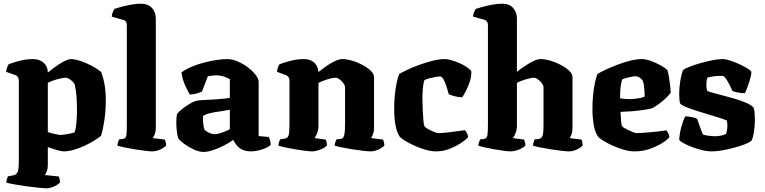

<svg xmlns="http://www.w3.org/2000/svg" viewBox="-20 -820 4146 1040"><path d="M231 200Q220 200 189.5 197Q159 194 123 189Q87 184 56.5 178.5Q26 173 14 169Q14 162 17 152Q20 142 23 135L51 130Q68 127 75 112.5Q82 98 82 53V-385Q82 -395 77 -402.5Q72 -410 64 -413L13 -431Q15 -445 19 -456Q23 -467 27 -472Q44 -479 82 -489.5Q120 -500 158 -500Q195 -500 217 -479.5Q239 -459 239 -427Q249 -435 264.5 -447Q280 -459 299 -471.5Q318 -484 335.5 -492Q353 -500 365 -500Q380 -500 402 -494Q424 -488 448 -477.5Q472 -467 493 -454.5Q514 -442 528 -430Q537 -406 542.5 -381.5Q548 -357 550.5 -331.5Q553 -306 553 -277Q553 -219 545 -166.5Q537 -114 527 -84Q514 -73 490.5 -58.5Q467 -44 438 -30.5Q409 -17 379.5 -8.5Q350 0 326 0Q313 0 289 -7Q265 -14 239 -23V72Q239 93 233 108Q227 123 223 128L299 136Q301 141 303 150.5Q305 160 305 168Q300 175 286.5 183Q273 191 258.5 195.5Q244 200 231 200ZM308 -89Q313 -89 328 -91Q343 -93 359.5 -96.5Q376 -100 384 -103Q391 -122 394 -155.5Q397 -189 397 -224Q397 -254 395.5 -280.5Q394 -307 391 -328Q388 -349 385 -362Q380 -373 370 -381.5Q360 -390 351 -394.5Q342 -399 337 -399Q326 -399 305.5 -394.5Q285 -390 266 -383Q247 -376 239 -371V-104Q254 -100 267.5 -96.5Q281 -93 292 -91Q303 -89 308 -89Z M806 0Q794 0 768 -3Q742 -6 711 -11Q680 -16 654 -21.5Q628 -27 616 -31Q616 -39 619 -48.5Q622 -58 625 -65L645 -67Q662 -70 664.5 -86Q667 -102 667 -147V-685Q667 -693 663 -701Q659 -709 648 -712L585 -730Q587 -746 592 -756.5Q597 -767 600 -772Q611 -776 635.5 -782.5Q660 -789 689 -794.5Q718 -800 743 -800Q781 -800 802.5 -777.5Q824 -755 824 -719V-128Q824 -107 818 -92.5Q812 -78 808 -72L873 -64Q875 -59 877.5 -49.5Q880 -40 880 -32Q874 -25 861 -17Q848 -9 833 -4.5Q818 0 806 0Z M1083 3Q1059 3 1030.5 -10Q1002 -23 978 -40.5Q954 -58 945 -73Q940 -89 937.5 -112Q935 -135 935 -156Q935 -171 936 -183Q937 -195 939 -203Q947 -213 960 -224Q973 -235 988.5 -245.5Q1004 -256 1018 -263.5Q1032 -271 1040 -273Q1049 -276 1072 -277.5Q1095 -279 1118 -280Q1135 -281 1150.5 -282Q1166 -283 1180.5 -284.5Q1195 -286 1206 -287Q1217 -288 1225 -290V-391Q1204 -403 1185.5 -407.5Q1167 -412 1153 -412Q1144 -412 1129 -410.5Q1114 -409 1106 -407L1074 -324Q1067 -321 1050 -315Q1033 -309 1008 -308Q999 -323 983.5 -356Q968 -389 963 -428Q988 -446 1020.5 -459.5Q1053 -473 1088.5 -482Q1124 -491 1156 -495.5Q1188 -500 1210 -500Q1238 -500 1268 -487Q1298 -474 1323.5 -454.5Q1349 -435 1365 -414Q1381 -393 1381 -377V-83L1436 -78Q1439 -72 1442.5 -61Q1446 -50 1446 -35Q1436 -25 1417 -17Q1398 -9 1377 -4.5Q1356 0 1341 0Q1310 0 1291 -10Q1272 -20 1261 -34.5Q1250 -49 1243 -62Q1221 -46 1191.5 -31Q1162 -16 1133 -6.5Q1104 3 1083 3ZM1142 -93Q1152 -93 1167 -97Q1182 -101 1198 -107.5Q1214 -114 1225 -120V-225Q1212 -224 1198.5 -221Q1185 -218 1168 -216Q1143 -213 1119.5 -207.5Q1096 -202 1080 -192Q1079 -176 1080.5 -154.5Q1082 -133 1088 -117Q1098 -107 1114 -100Q1130 -93 1142 -93Z M1671 0Q1660 0 1634.5 -3Q1609 -6 1579.5 -11Q1550 -16 1525 -21.5Q1500 -27 1488 -31Q1488 -39 1491 -48.5Q1494 -58 1497 -65L1522 -69Q1539 -72 1543.5 -87Q1548 -102 1548 -147V-385Q1548 -394 1543.5 -401.5Q1539 -409 1529 -413L1480 -431Q1482 -443 1485 -453.5Q1488 -464 1494 -472Q1511 -479 1549.5 -489.5Q1588 -500 1625 -500Q1660 -500 1681 -482Q1702 -464 1705 -430Q1720 -442 1743 -458.5Q1766 -475 1791 -487.5Q1816 -500 1834 -500Q1857 -500 1886.5 -491.5Q1916 -483 1943 -468.5Q1970 -454 1988 -437Q2006 -420 2006 -402V-128Q2006 -107 2000 -92.5Q1994 -78 1990 -72L2055 -64Q2057 -59 2059.5 -50Q2062 -41 2062 -32Q2057 -25 2043.5 -17Q2030 -9 2015.5 -4.5Q2001 0 1988 0Q1976 0 1949 -3Q1922 -6 1890 -11Q1858 -16 1831.5 -21.5Q1805 -27 1793 -31Q1793 -39 1796 -48.5Q1799 -58 1802 -65L1822 -67Q1833 -68 1838.5 -75Q1844 -82 1846.5 -98.5Q1849 -115 1849 -147V-348Q1849 -355 1843.5 -364Q1838 -373 1830 -381Q1822 -389 1813.5 -394Q1805 -399 1799 -399Q1791 -399 1778 -396.5Q1765 -394 1751 -389.5Q1737 -385 1724.5 -380Q1712 -375 1705 -371V-139Q1705 -118 1698 -99.5Q1691 -81 1684 -72L1744 -64Q1746 -61 1748.5 -51.5Q1751 -42 1751 -32Q1746 -25 1731 -17Q1716 -9 1699.5 -4.5Q1683 0 1671 0Z M2342 0Q2315 0 2283 -9.5Q2251 -19 2221.5 -32.5Q2192 -46 2171 -59.5Q2150 -73 2145 -80Q2128 -106 2121.5 -146.5Q2115 -187 2115 -230Q2115 -267 2118.5 -303.5Q2122 -340 2128.5 -371Q2135 -402 2142 -419Q2157 -428 2186.5 -442Q2216 -456 2252 -469Q2288 -482 2324 -491Q2360 -500 2388 -500Q2404 -500 2425 -494Q2446 -488 2468 -478.5Q2490 -469 2507 -457.5Q2524 -446 2533 -435Q2534 -406 2525.5 -380Q2517 -354 2506 -332Q2495 -310 2484 -293Q2464 -293 2444 -298.5Q2424 -304 2411 -309Q2405 -332 2397.5 -354.5Q2390 -377 2381.5 -391.5Q2373 -406 2364 -406Q2355 -406 2338 -403Q2321 -400 2304.5 -395.5Q2288 -391 2279 -386Q2276 -379 2273.5 -364.5Q2271 -350 2269.5 -332Q2268 -314 2268 -295Q2268 -266 2269.5 -230.5Q2271 -195 2273.5 -168Q2276 -141 2279 -136Q2282 -132 2291.5 -125.5Q2301 -119 2313.5 -113Q2326 -107 2337.5 -103Q2349 -99 2354 -99Q2373 -99 2404 -102.5Q2435 -106 2462 -110Q2489 -114 2498 -115Q2502 -111 2507.5 -102Q2513 -93 2516 -78Q2505 -64 2478 -46Q2451 -28 2416 -14Q2381 0 2342 0Z M2746 0Q2735 0 2711 -3Q2687 -6 2659 -11Q2631 -16 2607 -21.5Q2583 -27 2571 -31Q2571 -39 2574.5 -49Q2578 -59 2581 -65L2600 -67Q2617 -70 2620 -86.5Q2623 -103 2623 -147V-685Q2623 -695 2618 -702.5Q2613 -710 2604 -713L2542 -730Q2544 -746 2549 -757Q2554 -768 2557 -772Q2568 -776 2592.5 -782.5Q2617 -789 2646 -794.5Q2675 -800 2700 -800Q2739 -800 2759.5 -777Q2780 -754 2780 -719V-431Q2796 -444 2819.5 -460Q2843 -476 2867 -488Q2891 -500 2908 -500Q2932 -500 2961 -491.5Q2990 -483 3017.5 -468.5Q3045 -454 3063 -437Q3081 -420 3081 -402V-128Q3081 -106 3075.5 -91.5Q3070 -77 3065 -72L3130 -64Q3132 -58 3134 -49.5Q3136 -41 3136 -32Q3131 -25 3117.5 -17Q3104 -9 3089.5 -4.5Q3075 0 3063 0Q3051 0 3024 -3Q2997 -6 2965 -11Q2933 -16 2906 -21.5Q2879 -27 2867 -31Q2867 -39 2870.5 -49Q2874 -59 2876 -65L2898 -67Q2908 -69 2914 -76Q2920 -83 2922 -100Q2924 -117 2924 -147V-348Q2924 -355 2918.5 -364Q2913 -373 2904.5 -381Q2896 -389 2888 -394Q2880 -399 2874 -399Q2866 -399 2853 -396.5Q2840 -394 2825.5 -389.5Q2811 -385 2798.5 -380Q2786 -375 2780 -371V-139Q2780 -119 2773 -100Q2766 -81 2758 -72L2819 -64Q2821 -59 2823.5 -49.5Q2826 -40 2826 -32Q2821 -25 2806.5 -17Q2792 -9 2775 -4.5Q2758 0 2746 0Z M3416 0Q3389 0 3357 -9.5Q3325 -19 3295.5 -32.5Q3266 -46 3245 -59.5Q3224 -73 3219 -80Q3202 -106 3195.5 -146.5Q3189 -187 3189 -230Q3189 -267 3192.5 -303.5Q3196 -340 3202.5 -371Q3209 -402 3216 -419Q3230 -428 3258.5 -441.5Q3287 -455 3322 -468.5Q3357 -482 3392.5 -491Q3428 -500 3457 -500Q3478 -500 3505.5 -490Q3533 -480 3558.5 -466Q3584 -452 3595 -440Q3600 -425 3604 -400Q3608 -375 3610.5 -351.5Q3613 -328 3613 -317Q3599 -299 3580.5 -282.5Q3562 -266 3543.5 -253Q3525 -240 3511 -233Q3484 -227 3455 -223Q3426 -219 3397 -217Q3368 -215 3341 -214Q3343 -180 3344.5 -160.5Q3346 -141 3350 -136Q3353 -132 3363 -126Q3373 -120 3386 -114Q3399 -108 3410.5 -103.5Q3422 -99 3428 -99Q3443 -99 3463 -100.5Q3483 -102 3505.5 -104Q3528 -106 3549.5 -108.5Q3571 -111 3589 -114Q3594 -109 3599 -100Q3604 -91 3606 -77Q3595 -63 3566.5 -45Q3538 -27 3499.5 -13.5Q3461 0 3416 0ZM3398 -283Q3411 -284 3424 -285.5Q3437 -287 3449.5 -289.5Q3462 -292 3472 -297Q3472 -308 3471 -324Q3470 -340 3468 -356.5Q3466 -373 3461 -384Q3455 -392 3448 -397.5Q3441 -403 3434.5 -405Q3428 -407 3424 -407Q3417 -407 3402.5 -404.5Q3388 -402 3373.5 -398Q3359 -394 3350 -390Q3346 -377 3343 -358Q3340 -339 3339.5 -320.5Q3339 -302 3339 -287Q3354 -285 3369 -284Q3384 -283 3398 -283Z M3836 0Q3810 0 3780.5 -7.5Q3751 -15 3724 -25.5Q3697 -36 3679 -46.5Q3661 -57 3659 -63Q3661 -98 3671 -134Q3681 -170 3692 -190Q3713 -189 3731 -185Q3749 -181 3756 -176Q3762 -160 3770.5 -135.5Q3779 -111 3788 -91Q3799 -87 3820 -84.5Q3841 -82 3851 -82Q3863 -82 3880 -84.5Q3897 -87 3912 -94Q3915 -100 3917.5 -113Q3920 -126 3920 -140Q3920 -148 3919 -156Q3918 -164 3917 -166Q3914 -170 3889 -178Q3864 -186 3827.5 -197Q3791 -208 3754.5 -219.5Q3718 -231 3692 -242Q3666 -253 3663 -262Q3661 -271 3660 -286.5Q3659 -302 3659 -314Q3659 -347 3665 -383Q3671 -419 3680 -441Q3691 -449 3716.5 -459Q3742 -469 3774 -478Q3806 -487 3837.5 -493.5Q3869 -500 3894 -500Q3911 -500 3936.5 -491.5Q3962 -483 3988 -471Q4014 -459 4032 -447Q4050 -435 4050 -430Q4050 -417 4044 -395.5Q4038 -374 4030 -352Q4022 -330 4015 -315Q3989 -316 3971.5 -320Q3954 -324 3947 -328Q3933 -361 3918 -385Q3903 -409 3894 -409Q3879 -409 3865.5 -408.5Q3852 -408 3839 -405.5Q3826 -403 3812 -400Q3808 -388 3807 -377.5Q3806 -367 3806 -359Q3806 -350 3807 -343.5Q3808 -337 3810 -329Q3814 -325 3837 -318.5Q3860 -312 3893.5 -303.5Q3927 -295 3962 -284.5Q3997 -274 4024 -262Q4051 -250 4062 -237Q4066 -226 4067.5 -206.5Q4069 -187 4069 -171Q4069 -138 4063.5 -103.5Q4058 -69 4049 -56Q4037 -47 4012 -37.5Q3987 -28 3955 -19.5Q3923 -11 3891.5 -5.5Q3860 0 3836 0Z"/></svg>

Font: Texturina Medium 12pt ExtraBold
Style: Regular
Weight: 800
Version: Version 1.002